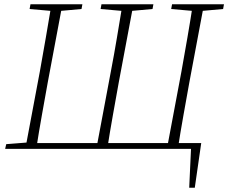

<svg xmlns="http://www.w3.org/2000/svg" viewBox="-20 -694 1064 895"><path d="M122 0 127 -27H918L888 181H862L871 -13L886 0ZM98 0 166 -362Q180 -440 193.5 -518Q207 -596 220 -674H271L203 -312Q189 -234 175 -156Q161 -78 149 0ZM118 -652 122 -674H364L360 -652L249 -642H231ZM429 0 497 -362Q512 -440 525 -518Q538 -596 551 -674H602L534 -312Q520 -234 506 -156Q492 -78 480 0ZM449 -652 453 -674H695L691 -652L580 -642H562ZM758 0 826 -362Q840 -440 853.5 -518Q867 -596 879 -674H931L863 -312Q849 -234 835 -156Q821 -78 809 0ZM778 -652 782 -674H1024L1020 -652L909 -642H891ZM4 0 9 -22 123 -31 125 0Z"/></svg>

Font: Source Serif 4 36pt Light
Style: Italic
Weight: 300
Italic angle: -12°
Designer: Frank Grießhammer
Foundry: Adobe Systems Incorporated
Version: Version 4.004;hotconv 1.0.116;makeotfexe 2.5.65601